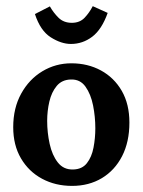

<svg xmlns="http://www.w3.org/2000/svg" viewBox="-20 -594 465 626"><path d="M214.9 12.1Q160.6 12.1 117.2 -11.2Q73.7 -34.5 48.4 -77.6Q23.1 -120.6 23.1 -179.3Q23.1 -241.7 49 -288.6Q74.8 -335.5 118.1 -361.6Q161.3 -387.6 212.7 -387.6Q266.2 -387.6 309.1 -364.3Q352 -341 377 -297.8Q401.9 -254.5 401.9 -194.4Q401.9 -131.3 378.1 -84.9Q354.2 -38.5 312.1 -13.2Q269.9 12.1 214.9 12.1ZM217.8 -41.4Q247.5 -41.8 263.3 -62Q279.1 -82.1 284.9 -112.9Q290.8 -143.7 290.8 -175.7Q290.8 -213.1 283.5 -250.1Q276.1 -287.1 258.7 -311.5Q241.3 -335.9 210.9 -334.8Q181.9 -334.1 165 -313.9Q148.1 -293.7 141 -263.1Q133.8 -232.5 133.8 -199.9Q133.8 -161.7 141.9 -124.9Q150 -88 168.5 -64.4Q187 -40.7 217.8 -41.4ZM211.2 -450.7Q179.7 -450.7 145.6 -472.3Q111.5 -493.9 93.9 -548.2L142.6 -573.2Q154.4 -552.3 171.1 -535.9Q187.8 -519.6 214.2 -519.6Q240.2 -519.6 256 -536.3Q271.7 -553 282.4 -573.9L331.1 -551.9Q311.7 -497.6 280.5 -474.1Q249.4 -450.7 211.2 -450.7Z"/></svg>

Font: Parastoo
Style: Regular
Weight: 400
Foundry: Saber Rastikerdar (saber.rastikerdar@gmail.com)
Version: Version 3.000